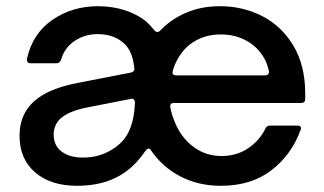

<svg xmlns="http://www.w3.org/2000/svg" viewBox="-20 -588 1046 619"><path d="M43 -151Q43 -228 103 -272Q148 -305 232 -321L402 -354Q407 -355 410.5 -358.5Q414 -362 413 -368Q408 -420 383 -445Q350 -478 295 -478Q253 -478 220.5 -456Q188 -434 177 -396Q173 -384 162 -384H79Q65 -384 67 -399Q85 -480 149 -524Q213 -568 296 -568Q342 -568 382.5 -555Q423 -542 452 -518Q466 -505 478 -490Q482 -485 487 -485Q492 -485 496 -489Q531 -526 580 -547Q629 -568 689 -568Q763 -568 825.5 -536Q888 -504 926 -440.5Q964 -377 964 -286V-269Q964 -256 951 -256H540Q534 -256 531 -252.5Q528 -249 529 -243Q533 -219 543 -196Q563 -145 603 -115Q643 -85 694 -85Q743 -85 780 -110Q817 -135 836 -174Q840 -183 850 -183H939Q946 -183 949 -179.5Q952 -176 949 -169Q920 -89 855 -39Q790 11 692 11Q620 11 562 -19Q504 -49 467 -103Q464 -109 459 -109Q455 -109 450 -103Q413 -49 368 -23Q311 11 228 11Q144 11 93.5 -32Q43 -75 43 -151ZM835 -345Q841 -345 844.5 -349Q848 -353 847 -359Q841 -384 833 -398Q812 -436 775 -456.5Q738 -477 692 -477Q646 -477 610 -456.5Q574 -436 553 -398Q542 -379 537 -359L536 -355Q536 -345 548 -345ZM327 -98Q373 -121 393 -159.5Q413 -198 415 -257Q415 -264 411 -267.5Q407 -271 401 -269L258 -241Q200 -229 174 -205Q153 -184 153 -154Q153 -119 178.5 -99.5Q204 -80 247 -80Q291 -80 327 -98Z"/></svg>

Font: Open Sauce Two Medium
Style: Regular
Weight: 500
Designer: Alfredo Marco Pradil
Foundry: Creative Sauce Fz LLC
Version: Version 1.477